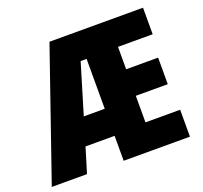

<svg xmlns="http://www.w3.org/2000/svg" viewBox="-128 -856 1055 999"><g transform="rotate(-20 399.0 -357.0)"><path d="M760 0V-149H568V-296H745V-443H568V-567H760V-714H242L-5 0H190L232 -138H393V0ZM277 -288 360 -564H393V-288Z"/></g></svg>

Font: Noto Sans Gurmukhi Condensed Black
Style: Regular
Weight: 900
Width: 3
Designer: Jelle Bosma - Monotype Design Team
Foundry: Monotype Imaging Inc.
Version: Version 2.004